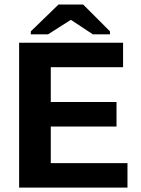

<svg xmlns="http://www.w3.org/2000/svg" viewBox="-20 -853 640 873"><path d="M66.9 0V-658.7H539.6V-547.4H210.9V-389.2H509.8V-277.8H210.9V-111.3H559.6V0ZM480 -710.4V-696.8H402.3L303.2 -762.2H301.3L198.2 -696.8H120.1V-710.4L246.1 -832.5H357.9Z"/></svg>

Font: Liberation Mono
Style: Bold
Weight: 700
Monospace: yes
Designer: Steve Matteson
Foundry: Ascender Corporation
Version: Version 2.1.5